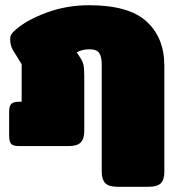

<svg xmlns="http://www.w3.org/2000/svg" viewBox="-20 -560 685 736"><path d="M370 99V-312Q370 -343 360 -357Q350 -371 325 -371Q309 -371 298 -368.5Q287 -366 274 -359L285 -343Q296 -327 299.5 -313.5Q303 -300 303 -271V-57Q303 -28 289.5 -14Q276 0 243 0H53Q30 0 22.5 -9Q15 -18 15 -40V-130Q15 -152 22.5 -161Q30 -170 53 -170H63V-314L29 -369Q19 -386 19 -410Q19 -421 23.5 -428.5Q28 -436 41 -447Q85 -485 161 -512.5Q237 -540 321 -540Q474 -540 542 -477.5Q610 -415 610 -308V99Q610 129 596.5 142.5Q583 156 549 156H430Q397 156 383.5 142Q370 128 370 99Z"/></svg>

Font: Mitr
Style: Bold
Weight: 700
Designer: Thanarat Vachiruckul
Foundry: Cadson Demak
Version: Version 1.003